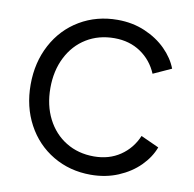

<svg xmlns="http://www.w3.org/2000/svg" viewBox="-84 -842 947 939"><g transform="rotate(10 389.5 -372.5)"><path d="M61 -372Q61 -482 108 -570Q155 -658 238.5 -707.5Q322 -757 426 -757Q500 -757 562 -730.5Q624 -704 667 -661Q710 -618 729 -568L639 -527Q612 -591 556.5 -628.5Q501 -666 426 -666Q348 -666 287.5 -629Q227 -592 193 -525Q159 -458 159 -372Q159 -286 193 -219.5Q227 -153 287.5 -116Q348 -79 426 -79Q501 -79 556.5 -116.5Q612 -154 639 -218L729 -177Q710 -126 667 -83Q624 -40 562 -14Q500 12 426 12Q322 12 238.5 -37.5Q155 -87 108 -174.5Q61 -262 61 -372Z"/></g></svg>

Font: Eudoxus Sans Medium
Style: Regular
Weight: 500
Designer: Stijn de Vries
Foundry: tokotype
Version: Version 2.005